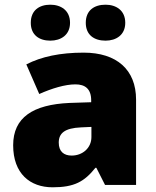

<svg xmlns="http://www.w3.org/2000/svg" viewBox="-20 -880 663 817"><path d="M111 -783C111 -731 147 -707 194 -707C239 -707 278 -731 278 -783C278 -836 239 -860 194 -860C147 -860 111 -836 111 -783ZM345 -783C345 -731 381 -707 429 -707C474 -707 513 -731 513 -783C513 -836 474 -860 429 -860C381 -860 345 -836 345 -783ZM336 -656C236 -656 156 -639 92 -606L147 -480C201 -504 257 -521 301 -521C342 -521 368 -502 368 -453V-445L276 -442C120 -435 36 -380 36 -262C36 -141 108 -83 204 -83C296 -83 339 -107 386 -166H390L427 -93H559V-456C559 -584 476 -656 336 -656ZM325 -338 369 -340V-297C369 -250 331 -218 285 -218C252 -218 230 -235 230 -273C230 -313 255 -335 325 -338Z"/></svg>

Font: Noto Sans Telugu UI Black
Style: Regular
Weight: 900
Designer: Jelle Bosma - Monotype Design Team
Foundry: Monotype Imaging Inc.
Version: Version 2.005